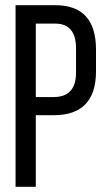

<svg xmlns="http://www.w3.org/2000/svg" viewBox="-20 -720 411 740"><path d="M193 -700Q350 -700 350 -529V-445Q350 -276 187 -276H118V0H40V-700ZM187 -346Q273 -346 273 -440V-533Q273 -629 193 -629H118V-346Z"/></svg>

Font: Adderley Regular
Style: Regular
Weight: 400
Designer: gorohovskiy
Version: Version 1.003 November 13, 2017